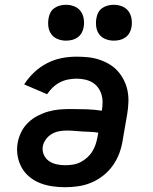

<svg xmlns="http://www.w3.org/2000/svg" viewBox="-20 -775 640 803"><path d="M252 8Q225 8 198 4Q171 0 147 -9.5Q123 -19 103 -35.5Q83 -52 70.5 -74.5Q58 -97 53.5 -124Q49 -151 54 -178Q58 -201 69 -223Q80 -245 97.5 -262Q115 -279 137 -290.5Q159 -302 182 -308.5Q205 -315 228 -317Q251 -319 274 -319Q307 -319 340.5 -318Q374 -317 406 -312V-313Q409 -330 409 -347.5Q409 -365 404 -381Q399 -397 389 -410Q379 -423 365 -431Q351 -439 334 -442.5Q317 -446 300 -446Q283 -446 265 -442.5Q247 -439 230.5 -430.5Q214 -422 200.5 -409Q187 -396 177 -381L81 -422Q99 -450 123.5 -473Q148 -496 177.5 -511Q207 -526 238 -532Q269 -538 300 -538Q325 -538 349 -535.5Q373 -533 395.5 -525.5Q418 -518 438 -506Q458 -494 473 -477Q488 -460 498.5 -439Q509 -418 513.5 -395Q518 -372 517 -347Q516 -322 512 -298L493 -188Q489 -161 479 -134Q469 -107 452 -83Q435 -59 411.5 -40.5Q388 -22 361.5 -11Q335 0 307 4Q279 8 252 8ZM252 -84Q268 -84 284.5 -86.5Q301 -89 316 -96.5Q331 -104 344 -115.5Q357 -127 366 -141.5Q375 -156 380 -171.5Q385 -187 388 -203L391 -220Q375 -223 358.5 -223.5Q342 -224 325.5 -225Q309 -226 292.5 -227.5Q276 -229 259 -229Q243 -229 227 -226Q211 -223 197 -215Q183 -207 172.5 -193Q162 -179 159 -163Q156 -145 163 -128.5Q170 -112 184 -102Q198 -92 216 -88Q234 -84 252 -84ZM456 -605Q438 -605 421.5 -611.5Q405 -618 395 -631.5Q385 -645 382.5 -662.5Q380 -680 383 -698Q385 -711 391 -722.5Q397 -734 408 -741.5Q419 -749 431.5 -752Q444 -755 456 -755Q474 -755 490.5 -748.5Q507 -742 517 -728.5Q527 -715 530 -697.5Q533 -680 530 -662Q528 -649 521.5 -637.5Q515 -626 504.5 -618.5Q494 -611 481.5 -608Q469 -605 456 -605ZM256 -605Q238 -605 221.5 -611.5Q205 -618 195 -631.5Q185 -645 182.5 -662.5Q180 -680 183 -698Q185 -711 191 -722.5Q197 -734 208 -741.5Q219 -749 231.5 -752Q244 -755 256 -755Q274 -755 290.5 -748.5Q307 -742 317 -728.5Q327 -715 330 -697.5Q333 -680 330 -662Q328 -649 321.5 -637.5Q315 -626 304.5 -618.5Q294 -611 281.5 -608Q269 -605 256 -605Z"/></svg>

Font: Iosevka Curly Slab SmBdEx
Style: Italic
Weight: 600
Width: 7
Italic angle: -9°
Monospace: yes
Designer: Belleve Invis
Foundry: Belleve Invis
Version: Version 11.1.0; ttfautohint (v1.8.3)